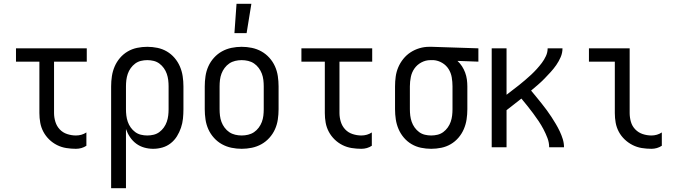

<svg xmlns="http://www.w3.org/2000/svg" viewBox="-20 -774 3540 1009"><path d="M379 8Q354 8 328.5 4Q303 0 280 -11.5Q257 -23 238.5 -41Q220 -59 208 -81.5Q196 -104 191.5 -129Q187 -154 187 -180V-450H64V-520H436V-450H264V-180Q264 -157 271 -134Q278 -111 294 -94Q310 -77 333 -69.5Q356 -62 379 -62Q394 -62 408 -66Q422 -70 434 -78V-8Q422 0 408 4Q394 8 379 8Z M564 215V-320Q564 -347 568 -373.5Q572 -400 582.5 -424.5Q593 -449 610.5 -469.5Q628 -490 651 -503.5Q674 -517 700.5 -522.5Q727 -528 754 -528Q781 -528 807.5 -522.5Q834 -517 857 -503.5Q880 -490 897.5 -469.5Q915 -449 925.5 -424.5Q936 -400 940 -373.5Q944 -347 944 -320V-200Q944 -175 941.5 -150.5Q939 -126 931 -102.5Q923 -79 910 -58Q897 -37 877.5 -21.5Q858 -6 834 1Q810 8 785 8Q761 8 738 1.5Q715 -5 696 -19Q677 -33 663.5 -53Q650 -73 642 -96V215ZM754 -62Q771 -62 787.5 -66Q804 -70 817.5 -80Q831 -90 841 -104Q851 -118 856.5 -134Q862 -150 864 -166.5Q866 -183 866 -200V-320Q866 -337 864 -353.5Q862 -370 856.5 -386Q851 -402 841 -416Q831 -430 817.5 -440Q804 -450 787.5 -454Q771 -458 754 -458Q737 -458 720.5 -454Q704 -450 690.5 -440Q677 -430 667 -416Q657 -402 651.5 -386Q646 -370 644 -353.5Q642 -337 642 -320V-200Q642 -183 644 -166.5Q646 -150 651.5 -134Q657 -118 667 -104Q677 -90 690.5 -80Q704 -70 720.5 -66Q737 -62 754 -62Z M1250 8Q1223 8 1196.5 2.5Q1170 -3 1146.5 -16Q1123 -29 1104.5 -49.5Q1086 -70 1075 -94.5Q1064 -119 1060 -146Q1056 -173 1056 -200V-320Q1056 -347 1060 -374Q1064 -401 1075 -425.5Q1086 -450 1104.5 -470.5Q1123 -491 1146.5 -504Q1170 -517 1196.5 -522.5Q1223 -528 1250 -528Q1277 -528 1303.5 -522.5Q1330 -517 1353.5 -504Q1377 -491 1395.5 -470.5Q1414 -450 1425 -425.5Q1436 -401 1440 -374Q1444 -347 1444 -320V-200Q1444 -173 1440 -146Q1436 -119 1425 -94.5Q1414 -70 1395.5 -49.5Q1377 -29 1353.5 -16Q1330 -3 1303.5 2.5Q1277 8 1250 8ZM1250 -62Q1267 -62 1284 -66Q1301 -70 1315 -79.5Q1329 -89 1339.5 -103Q1350 -117 1356 -133Q1362 -149 1364 -166Q1366 -183 1366 -200V-320Q1366 -337 1364 -354Q1362 -371 1356 -387Q1350 -403 1339.5 -417Q1329 -431 1315 -440.5Q1301 -450 1284 -454Q1267 -458 1250 -458Q1233 -458 1216 -454Q1199 -450 1185 -440.5Q1171 -431 1160.5 -417Q1150 -403 1144 -387Q1138 -371 1136 -354Q1134 -337 1134 -320V-200Q1134 -183 1136 -166Q1138 -149 1144 -133Q1150 -117 1160.5 -103Q1171 -89 1185 -79.5Q1199 -70 1216 -66Q1233 -62 1250 -62ZM1212 -600 1223 -754H1301L1276 -600Z M1879 8Q1854 8 1828.5 4Q1803 0 1780 -11.5Q1757 -23 1738.5 -41Q1720 -59 1708 -81.5Q1696 -104 1691.5 -129Q1687 -154 1687 -180V-450H1564V-520H1936V-450H1764V-180Q1764 -157 1771 -134Q1778 -111 1794 -94Q1810 -77 1833 -69.5Q1856 -62 1879 -62Q1894 -62 1908 -66Q1922 -70 1934 -78V-8Q1922 0 1908 4Q1894 8 1879 8Z M2246 8Q2219 8 2192.5 2.5Q2166 -3 2143 -16.5Q2120 -30 2102.5 -50.5Q2085 -71 2074.5 -95.5Q2064 -120 2060 -146.5Q2056 -173 2056 -200V-320Q2056 -346 2059.5 -371.5Q2063 -397 2073 -420.5Q2083 -444 2099.5 -464.5Q2116 -485 2137.5 -499Q2159 -513 2184 -520.5Q2209 -528 2235 -528H2250L2494 -520V-450L2384 -454Q2398 -441 2408 -425.5Q2418 -410 2424.5 -392.5Q2431 -375 2433.5 -356.5Q2436 -338 2436 -320V-200Q2436 -173 2432 -146.5Q2428 -120 2417.5 -95.5Q2407 -71 2389.5 -50.5Q2372 -30 2349 -16.5Q2326 -3 2299.5 2.5Q2273 8 2246 8ZM2246 -62Q2263 -62 2279.5 -66Q2296 -70 2309.5 -80Q2323 -90 2333 -104Q2343 -118 2348.5 -134Q2354 -150 2356 -166.5Q2358 -183 2358 -200V-320Q2358 -344 2354 -367.5Q2350 -391 2337.5 -411Q2325 -431 2304 -443.5Q2283 -456 2259 -458H2242Q2217 -458 2194.5 -446Q2172 -434 2158 -414Q2144 -394 2139 -369.5Q2134 -345 2134 -320V-200Q2134 -183 2136 -166.5Q2138 -150 2143.5 -134Q2149 -118 2159 -104Q2169 -90 2182.5 -80Q2196 -70 2212.5 -66Q2229 -62 2246 -62Z M2564 0V-520H2642V-276Q2658 -289 2675 -301.5Q2692 -314 2708 -327Q2724 -340 2740 -353.5Q2756 -367 2771.5 -381.5Q2787 -396 2801 -411.5Q2815 -427 2827.5 -443.5Q2840 -460 2849 -479.5Q2858 -499 2858 -520H2936Q2936 -496 2926.5 -474Q2917 -452 2903.5 -432.5Q2890 -413 2874 -395.5Q2858 -378 2841.5 -361Q2825 -344 2807 -328.5Q2789 -313 2771 -298Q2785 -281 2799 -264Q2813 -247 2826.5 -230Q2840 -213 2853 -195.5Q2866 -178 2878 -159.5Q2890 -141 2901 -122.5Q2912 -104 2921.5 -84Q2931 -64 2937.5 -43Q2944 -22 2944 0H2866Q2866 -25 2857 -48.5Q2848 -72 2836.5 -94Q2825 -116 2811 -137Q2797 -158 2782 -178Q2767 -198 2751.5 -217.5Q2736 -237 2720 -256Q2700 -240 2680.5 -225Q2661 -210 2642 -195V0Z M3404 8Q3378 8 3353 4Q3328 0 3305 -11.5Q3282 -23 3263 -41Q3244 -59 3232 -81.5Q3220 -104 3215.5 -129Q3211 -154 3211 -180V-450H3075V-520H3289V-180Q3289 -157 3295.5 -134Q3302 -111 3318.5 -94Q3335 -77 3357.5 -69.5Q3380 -62 3404 -62Q3418 -62 3432 -66Q3446 -70 3458 -78V-8Q3446 0 3432 4Q3418 8 3404 8Z"/></svg>

Font: Iosevka Term Curly
Style: Regular
Weight: 400
Designer: Belleve Invis
Foundry: Belleve Invis
Version: Version 32.3.0